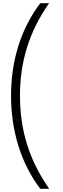

<svg xmlns="http://www.w3.org/2000/svg" viewBox="-20 -813 391 1201"><path d="M49 -215C49 3 110 208 232 368H288C159 184 105 -4 105 -215C105 -423 160 -612 287 -793H232C110 -633 49 -432 49 -215Z"/></svg>

Font: Noto Sans Kannada Condensed Light
Style: Regular
Weight: 300
Width: 3
Designer: Jelle Bosma - Monotype Design Team
Foundry: Monotype Imaging Inc.
Version: Version 2.005